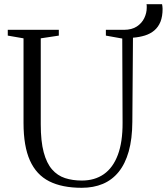

<svg xmlns="http://www.w3.org/2000/svg" viewBox="-20 -885 794 914"><path d="M369 9Q275.5 9 214.2 -22Q153 -53 122.5 -121Q92 -189 92 -299.5V-702.5L17 -715.5V-743H260V-715.5L174 -702.5V-293.5Q174 -212.5 188 -160.2Q202 -108 227.8 -78.5Q253.5 -49 289.5 -37.2Q325.5 -25.5 369.5 -25.5Q431 -25.5 474.5 -56Q518 -86.5 541 -147.8Q564 -209 563.5 -301L562 -701.5L484 -715.5V-743H569.5Q607.5 -743 631.5 -759Q655.5 -775 667 -799.2Q678.5 -823.5 678.5 -848Q678.5 -853.5 678.5 -857.8Q678.5 -862 677.5 -865H751.5Q752.5 -859.5 753.2 -854Q754 -848.5 754 -843Q754 -806.5 743.8 -781.2Q733.5 -756 714.5 -740Q695.5 -724 669.8 -716Q644 -708 613 -705.5L610 -305Q609.5 -223.5 592.8 -164.2Q576 -105 544.8 -66.5Q513.5 -28 469.2 -9.5Q425 9 369 9Z"/></svg>

Font: Merriweather 96pt Light
Style: Regular
Weight: 300
Version: Version 2.100